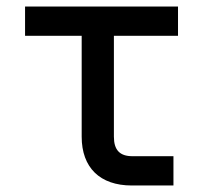

<svg xmlns="http://www.w3.org/2000/svg" viewBox="-20 -570 640 590"><path d="M513 0V-90H387C348 -90 330 -109 330 -150V-460H527V-550H57V-460H231V-150C231 -55 287 0 385 0Z"/></svg>

Font: Tekne LDO Medium
Style: Regular
Weight: 500
Monospace: yes
Designer: Alessio Laiso, Mario Rullo, Paolo Rosset
Foundry: Alessio Laiso
Version: Version 1.000;hotconv 1.0.109;makeotfexe 2.5.65596